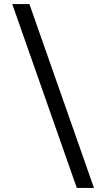

<svg xmlns="http://www.w3.org/2000/svg" viewBox="-20 -720 520 940"><path d="M356 200 40 -700H124L440 200Z"/></svg>

Font: Golos Text VF
Style: Regular
Weight: 400
Designer: A.Korolkova, Vitaly Kuzmin
Foundry: ParaType Ltd
Version: Version 2.003